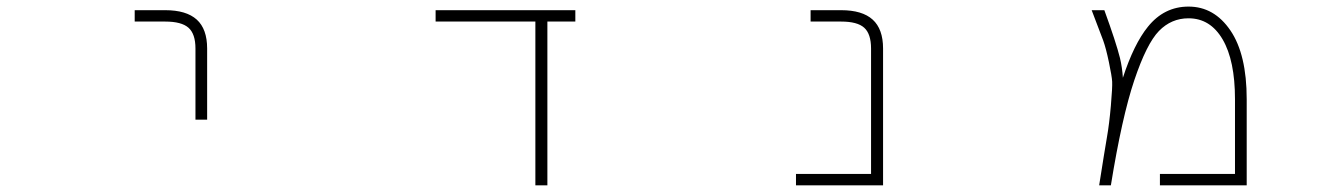

<svg xmlns="http://www.w3.org/2000/svg" viewBox="-20 -555 4040 577"><path d="M476.6 -490.2H384.8V-524.4H476.6Q540 -524.4 571.3 -496.1Q602.5 -467.8 602.5 -409.2V-195.3H567.4V-409.2Q567.4 -453.1 546.4 -471.7Q525.4 -490.2 476.6 -490.2Z M1625 2H1588.9V-490.2H1289.1V-524.4H1709V-490.2H1625Z M2597.7 -409.2Q2597.7 -453.1 2577.1 -471.7Q2556.6 -490.2 2507.8 -490.2H2416V-524.4H2507.8Q2571.3 -524.4 2602.5 -496.1Q2633.8 -467.8 2633.8 -409.2V2H2372.1V-32.2H2597.7Z M3354.5 -321.3Q3387.7 -422.9 3429.7 -474.6Q3478.5 -535.2 3551.8 -535.2Q3628.9 -535.2 3677.7 -463.4Q3726.6 -391.6 3726.6 -256.8V2H3465.8V-32.2H3691.4V-256.8Q3691.4 -373 3654.3 -436.5Q3617.2 -500 3551.8 -500Q3500 -500 3462.9 -461.9Q3425.8 -423.8 3388.7 -313.5Q3351.6 -203.1 3318.4 2H3283.2Q3299.8 -103.5 3306.6 -142.6Q3313.5 -181.6 3318.4 -237.3Q3323.2 -293 3322.3 -309.6Q3321.3 -326.2 3312.5 -368.2Q3303.7 -410.2 3295.4 -433.1Q3287.1 -456.1 3260.7 -524.4H3298.8Q3334 -427.7 3345.7 -380.9Q3352.5 -352.5 3354.5 -321.3Z"/></svg>

Font: GenEi Gothic M ExtraLight
Style: Regular
Weight: 200
Designer: o_tamon (Modified); [Source Han Sans]
Ryoko NISHIZUKA  (kana & ideographs); Paul D. Hunt (Latin, Greek & Cyrillic); Wenl
Version: Version 1.1a;Original Version 1.004